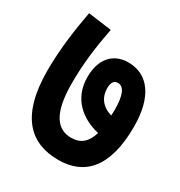

<svg xmlns="http://www.w3.org/2000/svg" viewBox="-144 -712 747 795"><g transform="rotate(30 229.5 -314.0)"><path d="M450 -295C450 -437 392 -514 298 -514C220 -514 180 -458 180 -377C180 -276 248 -218 334 -198C320 -150 293 -125 247 -125C181 -125 138 -176 137 -317C136 -415 149 -505 166 -594L54 -609C38 -525 23 -420 23 -319C23 -97 115 -19 247 -19C368 -19 450 -96 450 -295ZM274 -378C274 -407 285 -419 302 -419C330 -419 346 -387 346 -315C346 -305 345 -296 345 -288C299 -301 274 -334 274 -378Z"/></g></svg>

Font: Noto Sans Devanagari ExtraCondensed
Style: Bold
Weight: 700
Width: 2
Designer: Jelle Bosma - Monotype Design Team
Foundry: Monotype Imaging Inc.
Version: Version 2.004